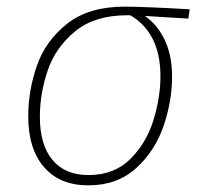

<svg xmlns="http://www.w3.org/2000/svg" viewBox="-20 -548 610 578"><path d="M65 -198Q65 -275 91 -350Q117 -425 182 -476.5Q247 -528 355 -528Q412 -528 551 -520L547 -492L416 -500Q454 -474 476 -427.5Q498 -381 498 -317Q498 -244 472.5 -169Q447 -94 390 -42Q333 10 246 10Q160 10 112.5 -45Q65 -100 65 -198ZM463 -318Q463 -386 439 -432Q415 -478 372 -502H362Q265 -502 206 -453.5Q147 -405 123.5 -335.5Q100 -266 100 -196Q100 -112 138 -66.5Q176 -21 246 -21Q324 -21 372.5 -69.5Q421 -118 442 -186.5Q463 -255 463 -318Z"/></svg>

Font: FiraGO UltraLight
Style: Italic
Weight: 200
Italic angle: -8°
Designer: bBox Type GmbH
Foundry: bBox Type GmbH
Version: Version 1.001